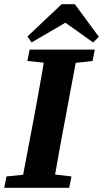

<svg xmlns="http://www.w3.org/2000/svg" viewBox="-22 -893 490 913"><path d="M108 -603 119 -657H429L418 -603L338 -594L285 -311Q273 -249 262 -187Q251 -125 240 -63L318 -54L307 0H-2L9 -54L88 -62L142 -347Q153 -409 164.5 -471Q176 -533 186 -595ZM334 -873 448 -718 421 -691 289 -785 128 -691 109 -720 271 -873Z"/></svg>

Font: Source Serif Pro
Style: Bold Italic
Weight: 700
Italic angle: -12°
Designer: Frank Grießhammer
Foundry: Adobe Systems Incorporated
Version: Version 3.001;hotconv 1.0.111;makeotfexe 2.5.65597